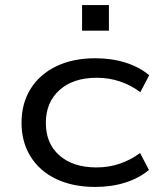

<svg xmlns="http://www.w3.org/2000/svg" viewBox="-20 -729 634 758"><path d="M356 9Q268 9 202.5 -22Q137 -53 101 -110.5Q65 -168 65 -244Q65 -321 101 -378.5Q137 -436 202.5 -467.5Q268 -499 356 -499Q422 -499 476.5 -481.5Q531 -464 569 -432L534 -365Q497 -393 453.5 -407.5Q410 -422 362 -422Q269 -422 215 -373.5Q161 -325 161 -244Q161 -162 215 -115Q269 -68 361 -68Q410 -68 453.5 -83Q497 -98 533 -125L568 -58Q530 -26 475.5 -8.5Q421 9 356 9ZM304 -608V-709H410V-608Z"/></svg>

Font: Nunito Sans 10pt Expanded
Style: Regular
Weight: 400
Width: 7
Designer: Vernon Adams
Foundry: Vernon Adams
Version: Version 3.101;gftools[0.9.27]